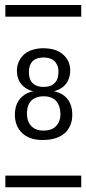

<svg xmlns="http://www.w3.org/2000/svg" viewBox="-20 -725 353 788"><path d="M2.4 -4.4Q2.4 -4.4 8.3 -4.4H23.4H80.1H241.7H291H306.2Q306.2 -4.4 313 -4.4Q313.5 -3.9 313.5 -2V5.9V34.2V41Q313.5 41 313.5 43.5Q313.5 43.5 308.1 43.5H293.9H237.8H75.2H24.9H9.8Q9.8 43.5 2.9 43.5Q2 43 2 41V33.2V4.9V-2Q2 -3.9 2.4 -4.4ZM152.8 -488.8Q144 -487.8 138.7 -486.8Q124 -483.9 113.8 -473.6Q105.5 -465.3 101.6 -452.6Q98.6 -443.4 98.6 -428.7Q98.6 -398.9 113.8 -383.8Q133.8 -364.7 171.4 -369.1Q194.3 -371.6 207.5 -387.7Q215.3 -397 217.8 -410.6Q225.1 -447.3 207.5 -469.7Q193.8 -486.8 165.5 -488.8Q159.2 -489.7 152.8 -488.8ZM153.3 -329.6Q151.4 -329.1 147.9 -329.1Q144.5 -329.1 143.1 -328.6Q120.6 -324.2 108.4 -312Q92.3 -295.4 90.8 -266.6Q88.4 -223.6 113.3 -203.1Q134.8 -185.5 172.9 -189.9Q199.7 -193.4 213.9 -211.9Q233.9 -237.3 225.6 -279.3Q223.1 -291.5 216.8 -301.8Q200.7 -328.1 165 -329.6ZM2.4 -704.6Q2.4 -704.6 8.3 -704.6H23.4H80.1H241.7H291H306.2Q306.2 -704.6 313 -704.6Q313.5 -704.1 313.5 -702.1V-693.8V-666V-659.2Q313.5 -659.2 313.5 -656.7Q313.5 -656.7 308.1 -656.7H293.9H237.8H75.2H24.9H9.8Q9.8 -656.7 2.9 -656.7Q2 -657.2 2 -659.2V-667V-695.3V-702.1Q2 -704.1 2.4 -704.6ZM115.7 -350.6Q92.3 -356 75.7 -371.1Q53.7 -390.6 50 -422.9Q46.4 -455.1 61.5 -480.5Q75.7 -505.4 104 -517.1Q131.3 -528.3 166 -526.9Q201.2 -524.9 222.7 -512.7Q244.6 -500 256.3 -481Q269.5 -458.5 268.1 -430.2Q266.6 -401.9 251 -380.9Q239.7 -365.7 216.8 -355.5Q215.3 -355 210 -353.3Q204.6 -351.6 202.1 -350.1Q207.5 -349.6 223.1 -343.8Q247.6 -334 261.7 -312Q274.9 -292 276.4 -262.7Q278.8 -228 264.2 -201.7Q259.3 -192.9 252 -184.6Q219.2 -149.4 150.9 -150.4Q95.2 -151.4 65.4 -184.6Q54.7 -196.8 49.3 -210.4Q41 -230 41 -253.9Q41 -288.6 56.2 -311.5Q69.8 -332.5 93.8 -343.3Q108.4 -349.6 115.7 -350.1Z"/></svg>

Font: ERD_A
Style: Medium
Weight: 500
Version: Version 001.000